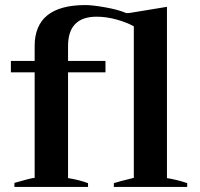

<svg xmlns="http://www.w3.org/2000/svg" viewBox="-20 -739 789 759"><path d="M37 -16Q102 -35 117 -36V-453H23V-498H117V-557Q117 -719 318 -719Q345 -719 396 -710Q447 -701 480 -687L494 -688L640 -712V-35Q683 -28 720 -15V0H430V-15Q448 -21 509 -36V-635Q480 -651 440 -662Q400 -673 362 -673Q249 -673 249 -557V-498H397V-453H249V-35Q293 -28 328 -15V0H37Z"/></svg>

Font: Trirong SemiBold
Style: Regular
Weight: 600
Designer: Katatrad Team
Foundry: CadsonDemak
Version: Version 1.000